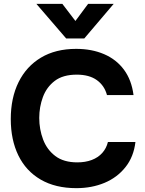

<svg xmlns="http://www.w3.org/2000/svg" viewBox="-20 -970 754 998"><path d="M377 8Q268 8 191.5 -36.5Q115 -81 75.5 -162Q36 -243 36 -351Q36 -461 76.5 -543Q117 -625 193 -670.5Q269 -716 376 -716Q457 -716 521 -688.5Q585 -661 624.5 -607.5Q664 -554 674 -476H536Q523 -525 483.5 -553.5Q444 -582 379 -582Q307 -582 264.5 -549.5Q222 -517 203 -465.5Q184 -414 184 -357Q184 -298 204 -245Q224 -192 267.5 -159Q311 -126 382 -126Q424 -126 457 -138.5Q490 -151 511.5 -175Q533 -199 541 -232H684Q675 -155 632 -101Q589 -47 523 -19.5Q457 8 377 8ZM324 -770 169 -950H304L372 -861L438 -950H571L418 -770Z"/></svg>

Font: Onest
Style: Bold
Weight: 700
Designer: Dmitri Voloshin, Andrey Kudryavtsev
Foundry: Dmitri Voloshin, Andrey Kudryavtsev
Version: Version 1.000;gftools[0.9.33]